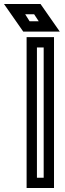

<svg xmlns="http://www.w3.org/2000/svg" viewBox="-103 -947 325 967"><path d="M169 0H31V-760H169ZM83 -52H117V-708H83ZM198 -788H14L-83 -927H101ZM46 -840H92L69 -875H24Z"/></svg>

Font: Aurach Bi
Style: Regular
Weight: 400
Designer: Peter Wiegel
Foundry: Peter Wiegel
Version: Version 1.002